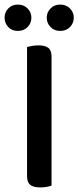

<svg xmlns="http://www.w3.org/2000/svg" viewBox="-35 -812 342 838"><path d="M190 -2Q183 1 169.5 3.5Q156 6 141 6Q110 6 96.5 -5.5Q83 -17 83 -44V-607Q91 -609 104.5 -611.5Q118 -614 133 -614Q162 -614 176 -603Q190 -592 190 -564ZM102 -735Q102 -711 85.5 -694Q69 -677 43 -677Q17 -677 1 -694Q-15 -711 -15 -735Q-15 -758 1 -775Q17 -792 43 -792Q69 -792 85.5 -775Q102 -758 102 -735ZM287 -735Q287 -711 270.5 -694Q254 -677 228 -677Q202 -677 185.5 -694Q169 -711 169 -735Q169 -758 185.5 -775Q202 -792 228 -792Q254 -792 270.5 -775Q287 -758 287 -735Z"/></svg>

Font: Baloo Thambi 2 Medium
Style: Regular
Weight: 500
Designer: Aadarsh Rajan and Ek Type
Foundry: Ek Type
Version: Version 1.640;hotconv 1.0.111;makeotfexe 2.5.65597; ttfautoh